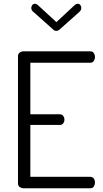

<svg xmlns="http://www.w3.org/2000/svg" viewBox="-20 -1005 548 1025"><path d="M106 0Q95 0 85.5 -6.5Q76 -13 76 -26V-706Q76 -718 85.5 -724.5Q95 -731 106 -731H462Q475 -731 481 -721.5Q487 -712 487 -702Q487 -689 480.5 -679.5Q474 -670 462 -670H142V-395H299Q311 -395 317.5 -386Q324 -377 324 -365Q324 -356 318 -347Q312 -338 299 -338H142V-61H462Q474 -61 480.5 -52Q487 -43 487 -30Q487 -19 481 -9.5Q475 0 462 0ZM281 -840Q270 -840 261 -850L160 -940Q153 -945 150 -950.5Q147 -956 147 -963Q147 -971 152.5 -978Q158 -985 166 -985Q174 -985 181 -979L281 -887L380 -979Q387 -985 395 -985Q404 -985 409 -978Q414 -971 414 -963Q414 -956 411 -950.5Q408 -945 402 -940L301 -850Q290 -840 281 -840Z"/></svg>

Font: Dosis ExtraLight
Style: Regular
Weight: 400
Version: Version 3.001; ttfautohint (v1.8.2)